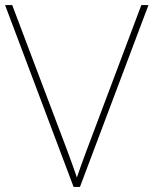

<svg xmlns="http://www.w3.org/2000/svg" viewBox="-20 -734 603 754"><path d="M563 -714H535L320 -143C303 -98 292 -67 282 -37C272 -67 258 -105 244 -143L28 -714H0L269 0H294Z"/></svg>

Font: Noto Sans Malayalam Thin
Style: Regular
Weight: 100
Designer: Jelle Bosma - Monotype Design Team
Foundry: Monotype Imaging Inc.
Version: Version 2.104